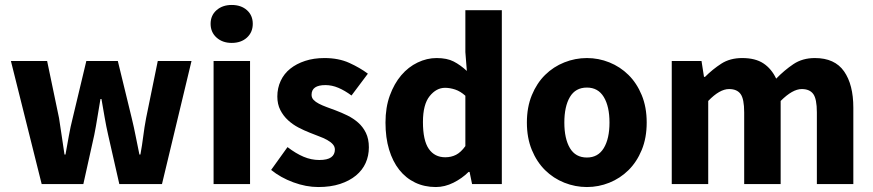

<svg xmlns="http://www.w3.org/2000/svg" viewBox="-20 -742 3520 774"><path d="M148 0 24 -496H170L218 -266Q224 -229 229 -193Q234 -157 240 -119H244Q251 -157 257.5 -194Q264 -231 273 -266L328 -496H455L511 -266Q520 -229 527 -193Q534 -157 542 -119H546Q553 -157 557.5 -193Q562 -229 569 -266L616 -496H752L633 0H461L416 -198Q408 -233 402 -268Q396 -303 389 -343H385Q378 -303 372.5 -268Q367 -233 360 -198L316 0Z M841 0V-496H988V0ZM914 -569Q877 -569 853 -590.5Q829 -612 829 -646Q829 -680 853 -701Q877 -722 914 -722Q952 -722 975.5 -701Q999 -680 999 -646Q999 -612 975.5 -590.5Q952 -569 914 -569Z M1263 12Q1214 12 1162.5 -7Q1111 -26 1073 -57L1139 -149Q1173 -123 1204 -110Q1235 -97 1267 -97Q1300 -97 1315 -108Q1330 -119 1330 -139Q1330 -151 1321.5 -160.5Q1313 -170 1298.5 -178Q1284 -186 1266 -192.5Q1248 -199 1229 -207Q1206 -216 1183 -228Q1160 -240 1141 -257.5Q1122 -275 1110 -298.5Q1098 -322 1098 -353Q1098 -387 1111.5 -416Q1125 -445 1150 -465Q1175 -485 1210 -496.5Q1245 -508 1288 -508Q1345 -508 1388 -488.5Q1431 -469 1463 -445L1397 -357Q1370 -377 1344 -388Q1318 -399 1292 -399Q1236 -399 1236 -360Q1236 -348 1244 -339.5Q1252 -331 1265.5 -324Q1279 -317 1296.5 -310.5Q1314 -304 1333 -297Q1357 -288 1380.5 -276.5Q1404 -265 1423.5 -248Q1443 -231 1455 -206.5Q1467 -182 1467 -148Q1467 -114 1454 -85Q1441 -56 1415 -34.5Q1389 -13 1351 -0.5Q1313 12 1263 12Z M1737 12Q1691 12 1653.5 -6Q1616 -24 1589.5 -57.5Q1563 -91 1548.5 -139Q1534 -187 1534 -248Q1534 -309 1551.5 -357Q1569 -405 1597.5 -438.5Q1626 -472 1663.5 -490Q1701 -508 1740 -508Q1782 -508 1809 -494Q1836 -480 1862 -456L1856 -532V-701H2003V0H1883L1873 -49H1869Q1843 -23 1808 -5.5Q1773 12 1737 12ZM1775 -108Q1799 -108 1818.5 -118Q1838 -128 1856 -153V-356Q1836 -374 1815 -381Q1794 -388 1774 -388Q1739 -388 1712 -354.5Q1685 -321 1685 -250Q1685 -176 1708.5 -142Q1732 -108 1775 -108Z M2346 12Q2299 12 2255 -5.5Q2211 -23 2177.5 -56Q2144 -89 2124 -137.5Q2104 -186 2104 -248Q2104 -310 2124 -358.5Q2144 -407 2177.5 -440Q2211 -473 2255 -490.5Q2299 -508 2346 -508Q2393 -508 2436.5 -490.5Q2480 -473 2513.5 -440Q2547 -407 2567 -358.5Q2587 -310 2587 -248Q2587 -186 2567 -137.5Q2547 -89 2513.5 -56Q2480 -23 2436.5 -5.5Q2393 12 2346 12ZM2346 -107Q2391 -107 2414 -145Q2437 -183 2437 -248Q2437 -313 2414 -351Q2391 -389 2346 -389Q2300 -389 2277.5 -351Q2255 -313 2255 -248Q2255 -183 2277.5 -145Q2300 -107 2346 -107Z M2688 0V-496H2808L2818 -432H2822Q2853 -463 2888 -485.5Q2923 -508 2972 -508Q3025 -508 3057.5 -486.5Q3090 -465 3109 -425Q3142 -459 3178.5 -483.5Q3215 -508 3265 -508Q3345 -508 3382.5 -454.5Q3420 -401 3420 -308V0H3273V-289Q3273 -343 3258.5 -363Q3244 -383 3212 -383Q3175 -383 3127 -335V0H2980V-289Q2980 -343 2965.5 -363Q2951 -383 2919 -383Q2881 -383 2835 -335V0Z"/></svg>

Font: TT Toshiba Sans
Style: Bold
Weight: 700
Designer: Paul D. Hunt
Foundry: Toshiba Corporation
Version: Version 2.020;PS 2.000;hotconv 1.0.86;makeotf.lib2.5.63406